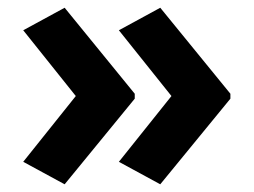

<svg xmlns="http://www.w3.org/2000/svg" viewBox="-20 -522 655 496"><path d="M328.1 -267.1 147 -45.9 40 -104 175.8 -273.9 40 -443.8 147 -502 328.1 -279.8ZM575.2 -267.1 394 -45.9 287.1 -104 422.9 -273.9 287.1 -443.8 394 -502 575.2 -279.8Z"/></svg>

Font: OpenSans-Bold
Style: Bold
Weight: 700
Foundry: Ascender Corporation
Version: Version 1.10